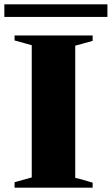

<svg xmlns="http://www.w3.org/2000/svg" viewBox="-43 -863 514 883"><path d="M-23 -843H451V-785H-23ZM24 -25 103 -47V-655Q90 -658 24 -677V-700H383V-675L303 -653V-45Q319 -42 359 -30L383 -23V0H24Z"/></svg>

Font: Trirong Black
Style: Regular
Weight: 900
Designer: Katatrad Team
Foundry: CadsonDemak
Version: Version 1.001